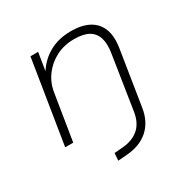

<svg xmlns="http://www.w3.org/2000/svg" viewBox="-156 -637 956 972"><g transform="rotate(-30 322.0 -151.0)"><path d="M263 193 266 150 316 146Q374 141 409.5 110.5Q445 80 455 22L504 -293Q513 -347 502 -382Q491 -417 460.5 -434.5Q430 -452 377 -452Q317 -452 270 -427.5Q223 -403 192.5 -361.5Q162 -320 154 -267L111 0H64L142 -487H187L168 -370H162Q196 -430 252 -462.5Q308 -495 383 -495Q445 -495 486.5 -473Q528 -451 545.5 -407Q563 -363 552 -295L502 21Q496 60 480.5 90Q465 120 441 141Q417 162 385.5 174Q354 186 315 189Z"/></g></svg>

Font: Nunito Sans 10pt SemiExpanded ExtraLight
Style: Italic
Weight: 250
Width: 6
Italic angle: -9°
Designer: Vernon Adams
Foundry: Vernon Adams
Version: Version 3.101;gftools[0.9.27]